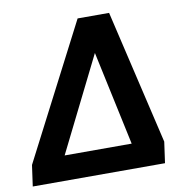

<svg xmlns="http://www.w3.org/2000/svg" viewBox="-92 -760 805 835"><g transform="rotate(-10 310.5 -343.0)"><path d="M444 -686 583 -93 570 0H-14L-1 -93L305 -686ZM353 -525 146 -109H442Z"/></g></svg>

Font: Chivo Black Italic
Style: Regular
Weight: 900
Italic angle: -8.05°
Designer: Hector Gatti
Foundry: Omnibus-Type
Version: Version 1.007